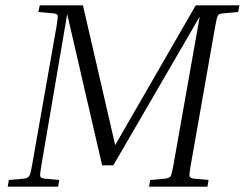

<svg xmlns="http://www.w3.org/2000/svg" viewBox="-20 -700 918 720"><path d="M291 -680 412 -156 714 -680H878L873 -655L818 -650Q802 -649 797.5 -642.5Q793 -636 787 -601L695 -79Q689 -45 691 -38.5Q693 -32 708 -30L762 -25L758 0H539L543 -25L599 -30Q615 -32 619.5 -38.5Q624 -45 630 -79L729 -638L405 -80H363L232 -647L135 -79Q129 -45 131 -38.5Q133 -32 148 -30L202 -25L198 0H9L13 -25L69 -30Q83 -32 88.5 -38.5Q94 -45 100 -79L192 -601Q198 -636 196 -642.5Q194 -649 179 -650L124 -655L129 -680Z"/></svg>

Font: Inria Serif Light
Style: Italic
Weight: 300
Italic angle: -10°
Designer: Black Foundry Team
Foundry: Black Foundry
Version: Version 1.000; ttfautohint (v1.8.3)